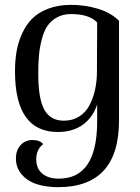

<svg xmlns="http://www.w3.org/2000/svg" viewBox="-20 -543 579 794"><path d="M220.2 231Q171.9 231 133.5 219Q95.2 207 70.6 179.4Q45.9 151.9 45.9 111.8Q45.9 78.1 65.2 57.1Q84.5 36.1 113.8 36.1Q146.5 36.1 158.2 53.2Q129.9 75.7 129.9 115.2Q129.9 154.3 155 175Q180.2 195.8 223.1 195.8Q381.8 195.8 381.8 -41V-110.8Q363.8 -56.6 322 -26.9Q280.3 2.9 219.2 2.9Q42 2.9 42 -248Q42 -290.5 48.1 -327.9Q54.2 -365.2 70.3 -401.9Q86.4 -438.5 111.8 -464.6Q137.2 -490.7 178.7 -506.8Q220.2 -522.9 273.9 -522.9Q331.1 -522.9 384.8 -506.8Q438.5 -490.7 472.2 -457V-44.9Q472.2 231 220.2 231ZM244.1 -43.9Q280.3 -43.9 307.6 -61.3Q335 -78.6 350.3 -108.2Q365.7 -137.7 373.3 -172.9Q380.9 -208 380.9 -248L381.8 -450.2Q348.6 -484.9 273.9 -484.9Q240.2 -484.9 215.3 -470.9Q190.4 -457 175.8 -435.1Q161.1 -413.1 152.6 -379.6Q144 -346.2 141.1 -313.5Q138.2 -280.8 138.2 -238.8Q138.2 -134.8 163.3 -89.4Q188.5 -43.9 244.1 -43.9Z"/></svg>

Font: Arima Madurai Medium
Style: Regular
Weight: 500
Designer: Joana Correia and Natanael Gama
Foundry: NDISCOVER
Version: Version 1.019;PS 001.019;hotconv 1.0.88;makeotf.lib2.5.64775